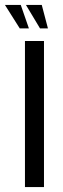

<svg xmlns="http://www.w3.org/2000/svg" viewBox="-44 -757 255 777"><path d="M57 0V-591H134V0ZM150 -642H118L61 -737H125ZM73 -642H36L-24 -737H40Z"/></svg>

Font: Alumni Sans Medium
Style: Regular
Weight: 500
Designer: Robert E. Leuschke
Foundry: Robert E. Leuschke
Version: Version 1.018